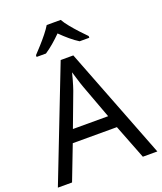

<svg xmlns="http://www.w3.org/2000/svg" viewBox="-168 -1050 975 1157"><g transform="rotate(-20 319.5 -472.0)"><path d="M545 0 459 -221H176L91 0H0L279 -717H360L638 0ZM352 -517Q349 -525 342 -546Q335 -567 328.5 -589.5Q322 -612 318 -624Q313 -604 307.5 -583.5Q302 -563 296.5 -546Q291 -529 287 -517L206 -301H432ZM362 -944Q374 -922 396.5 -894.5Q419 -867 443.5 -840.5Q468 -814 487 -795V-784H425Q399 -800 371 -823.5Q343 -847 316 -874Q289 -847 262 -824Q235 -801 209 -784H149V-795Q168 -815 191.5 -841Q215 -867 237 -894.5Q259 -922 272 -944Z"/></g></svg>

Font: Noto Sans Canadian Aboriginal
Style: Regular
Weight: 400
Designer: Monotype Design Team, Typotheque's Kevin King
Foundry: Monotype Imaging Inc.
Version: Version 2.002